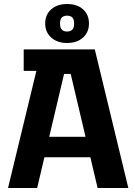

<svg xmlns="http://www.w3.org/2000/svg" viewBox="-20 -936 671 956"><path d="M20 0 187 -690H452L619 0H466L332 -568H299L165 0ZM146 -153 148 -255H477L480 -153ZM98 -583V-690H285V-583ZM313.9 -722Q265 -722 235 -749Q205 -776 205 -818.9Q205 -863 235 -889.5Q265 -916 313.9 -916Q364 -916 393.5 -889.5Q423 -863 423 -818.9Q423 -776 393.5 -749Q364 -722 313.9 -722ZM314 -779Q349 -779 349 -817V-821Q349 -858 314 -858Q279 -858 279 -821V-817Q279 -779 314 -779Z"/></svg>

Font: Mozilla Headline ExtraLight
Style: Regular
Weight: 200
Designer: Studio DRAMA
Foundry: Studio DRAMA
Version: Version 1.000